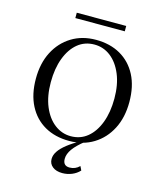

<svg xmlns="http://www.w3.org/2000/svg" viewBox="-130 -797 919 1089"><g transform="rotate(15 330.0 -252.0)"><path d="M329.8 11.3Q246.8 11.3 185.5 -23.8Q124.2 -58.9 90.3 -124.6Q56.5 -190.3 56.5 -281.5Q56.5 -371.8 91.1 -439.1Q125.8 -506.5 187.5 -544.4Q249.2 -582.3 329.8 -582.3Q412.9 -582.3 474.2 -547.2Q535.5 -512.1 569.4 -446.8Q603.2 -381.5 603.2 -289.5Q603.2 -199.2 568.5 -131.9Q533.9 -64.5 472.2 -26.6Q410.5 11.3 329.8 11.3ZM331.5 -16.9Q387.9 -16.9 429 -50.8Q470.2 -84.7 493.1 -145.6Q516.1 -206.5 516.1 -287.1Q516.1 -368.5 491.1 -428.6Q466.1 -488.7 423.8 -521.4Q381.5 -554 328.2 -554Q271.8 -554 230.6 -520.2Q189.5 -486.3 166.5 -425.4Q143.5 -364.5 143.5 -283.9Q143.5 -202.4 168.5 -142.3Q193.5 -82.3 236.3 -49.6Q279 -16.9 331.5 -16.9ZM339.5 197.6Q303.2 197.6 281.9 180.6Q260.5 163.7 260.5 135.5Q260.5 112.9 275.4 90.3Q290.3 67.7 321 43.5Q351.6 19.4 399.2 -7.3H419.4Q375 27.4 353.6 57.3Q332.3 87.1 332.3 115.3Q332.3 156.5 371 156.5Q404.8 156.5 429 132.3L440.3 155.6Q421.8 175.8 395.2 186.7Q368.5 197.6 339.5 197.6ZM183.9 -671V-702.4H474.2V-671Z"/></g></svg>

Font: Playfair 5pt SemiExpanded Light
Style: Regular
Weight: 400
Version: Version 2.203